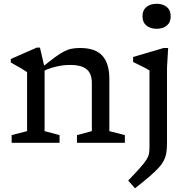

<svg xmlns="http://www.w3.org/2000/svg" viewBox="-20 -754 988 1014"><path d="M215.5 -397.5V-61.5L294.5 -40.5V0H41.5V-40.5L123 -61.5V-373Q115 -379 93 -392.2Q71 -405.5 37 -424V-442.5L174 -502.5H191ZM386.5 -40.5 465 -61.5V-315.5Q465 -348.5 453.2 -369.5Q441.5 -390.5 416.2 -400.8Q391 -411 350 -411Q313.5 -411 276.5 -402.2Q239.5 -393.5 213 -380L202 -398.5Q244 -432.5 271.8 -452.8Q299.5 -473 320 -483.2Q340.5 -493.5 360 -497Q379.5 -500.5 403.5 -500.5Q483 -500.5 520.2 -460Q557.5 -419.5 557.5 -337.5V-61.5L639.5 -40.5V0H386.5ZM807 -602Q774 -602 753.2 -619Q732.5 -636 732.5 -668Q732.5 -700 753.2 -717Q774 -734 807 -734Q840.5 -734 861 -717Q881.5 -700 881.5 -668Q881.5 -636 861 -619Q840.5 -602 807 -602ZM769.5 -382Q764 -386 749.2 -393.8Q734.5 -401.5 716.5 -410.2Q698.5 -419 683 -426.5V-453L844 -500.5H868L862 -396.5V-0.5Q862 28.5 858.8 50.5Q855.5 72.5 846 92Q836.5 111.5 817.8 132.2Q799 153 768.5 179Q738 205 693 240.5L657 199.5Q697 158 719.8 132.2Q742.5 106.5 753.2 89.5Q764 72.5 766.8 57.5Q769.5 42.5 769.5 22Z"/></svg>

Font: Newsreader 9pt
Style: Regular
Weight: 400
Designer: Hugues Gentile
Foundry: Production Type
Version: Version 1.003